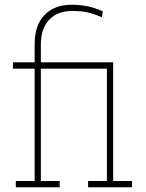

<svg xmlns="http://www.w3.org/2000/svg" viewBox="-20 -792 618 812"><path d="M46.9 0V-26.4H126.5V-501.5H34.7V-528.3H126.5V-605.5Q126.5 -685.1 168.2 -728.5Q210 -772 284.2 -772Q316.9 -772 350.1 -765.4Q383.3 -758.8 415 -744.1L411.1 -718.8Q378.9 -732.9 351.8 -739.3Q324.7 -745.6 284.7 -745.6Q223.1 -745.6 188 -708.5Q152.8 -671.4 152.8 -605.5V-528.3H458.5V-26.4H538.1V0H352.5V-26.4H432.1V-501.5H152.8V-26.4H232.4V0Z"/></svg>

Font: Roboto Slab Thin
Style: Regular
Weight: 100
Designer: Google
Version: Version 2.000; ttfautohint (v1.8.1.43-b0c9)